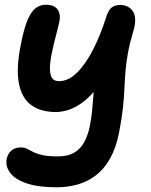

<svg xmlns="http://www.w3.org/2000/svg" viewBox="-20 -533 639 814"><path d="M220 261Q141 261 92 244Q43 227 23 199.5Q3 172 8 142Q13 118 28.5 105Q44 92 68 92Q83 92 94 97.5Q105 103 120 111Q135 119 159.5 124.5Q184 130 227 130Q266 130 293 115Q320 100 336 71.5Q352 43 360 5Q367 -29 370 -58Q373 -87 375 -117Q377 -147 381 -182.5Q385 -218 394 -264L439 -231Q408 -178 377.5 -143.5Q347 -109 318 -90.5Q289 -72 263.5 -65Q238 -58 217 -58Q153 -58 112.5 -87.5Q72 -117 60 -180Q48 -243 68 -343Q82 -415 98 -451Q114 -487 133 -500Q152 -513 174 -513Q200 -513 214.5 -502.5Q229 -492 232.5 -473.5Q236 -455 229 -429Q218 -386 207.5 -343.5Q197 -301 193 -266Q189 -231 196.5 -210Q204 -189 231 -189Q270 -189 306.5 -225Q343 -261 374.5 -322.5Q406 -384 429 -457Q438 -487 451.5 -499.5Q465 -512 491 -512Q507 -512 521 -505Q535 -498 543.5 -485Q552 -472 553 -451Q554 -430 545 -400Q530 -350 522.5 -309Q515 -268 512 -231.5Q509 -195 507.5 -157Q506 -119 501 -74Q496 -29 485 28Q472 94 447 138.5Q422 183 387 210Q352 237 309.5 249Q267 261 220 261Z"/></svg>

Font: Shantell Sans Light SemiBold
Style: Italic
Weight: 600
Italic angle: -11°
Version: Version 1.011;[c5ecc13dd]